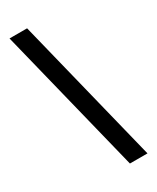

<svg xmlns="http://www.w3.org/2000/svg" viewBox="-247 -901 930 1136"><g transform="rotate(-30 217.5 -333.5)"><path d="M34 -832H154L401 165H281Z"/></g></svg>

Font: Noto Sans Gurmukhi Condensed
Style: Bold
Weight: 700
Width: 3
Designer: Jelle Bosma - Monotype Design Team
Foundry: Monotype Imaging Inc.
Version: Version 2.004; ttfautohint (v1.8.4.7-5d5b)